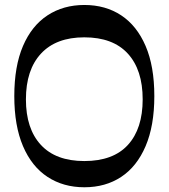

<svg xmlns="http://www.w3.org/2000/svg" viewBox="-20 -761 695 791"><path d="M327.6 10.5Q240.9 10.5 175.8 -32.2Q110.7 -74.8 74.8 -158.8Q38.9 -242.8 38.9 -365Q38.9 -488.2 74.8 -571.7Q110.7 -655.2 175.8 -697.8Q240.9 -740.5 327.6 -740.5Q414.7 -740.5 479.3 -697.8Q543.9 -655.2 579.8 -571.7Q615.8 -488.2 615.8 -365Q615.8 -242.8 579.8 -158.8Q543.9 -74.8 479.3 -32.2Q414.7 10.5 327.6 10.5ZM327.3 -97.5Q446.4 -97.5 507.1 -164.2Q567.8 -230.8 567.8 -351.6Q567.8 -473.4 506.4 -540.3Q445.1 -607.2 327.3 -607.2Q211.2 -607.2 149 -540.3Q86.8 -473.4 86.8 -351.6Q86.8 -230.8 148.3 -164.2Q209.8 -97.5 327.3 -97.5Z"/></svg>

Font: Savate ExtraLight
Style: Regular
Weight: 200
Designer: Max Esnée
Foundry: Plomb Type
Version: Version 2.000